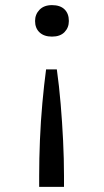

<svg xmlns="http://www.w3.org/2000/svg" viewBox="-20 -560 407 750"><path d="M202 -289Q211 -225 217 -153.5Q223 -82 226.5 -10Q230 62 230 127V170H133V127Q133 60 136 -13Q139 -86 145.5 -157.5Q152 -229 160 -289ZM183 -540Q215 -540 232 -523.5Q249 -507 249 -478Q249 -452 232 -434.5Q215 -417 183 -417Q152 -417 134.5 -433.5Q117 -450 117 -478Q117 -504 134.5 -522Q152 -540 183 -540Z"/></svg>

Font: Lexend Exa Light
Style: Regular
Weight: 300
Designer: Bonnie Shaver-Troup, Thomas Jockin
Foundry: Lexend
Version: Version 1.007